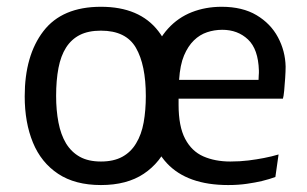

<svg xmlns="http://www.w3.org/2000/svg" viewBox="-20 -529 891 558"><path d="M273.4 8.8Q198.2 8.8 148.9 -23.9Q99.6 -56.6 75.7 -114.7Q51.8 -172.9 51.8 -249Q51.8 -367.7 106.2 -438.5Q160.6 -509.3 273.4 -509.3Q385.7 -509.3 440.2 -438.5Q494.6 -367.7 494.6 -249Q494.6 -172.9 470.7 -114.7Q446.8 -56.6 397.7 -23.9Q348.6 8.8 273.4 8.8ZM273.4 -59.6Q310.1 -59.6 335.2 -73.2Q360.4 -86.9 375.5 -112.3Q391.1 -137.7 397.5 -173.1Q403.8 -208.5 403.8 -250Q403.8 -340.3 375 -390.1Q346.2 -439.9 273.4 -439.9Q236.8 -439.9 212.2 -427.5Q187.5 -415 171.9 -390.6Q156.7 -366.7 149.9 -331.3Q143.1 -295.9 143.1 -250Q143.1 -208.5 149.9 -173.1Q156.7 -137.7 171.9 -112.3Q187.5 -86.9 212.2 -73.2Q236.8 -59.6 273.4 -59.6ZM780.3 -14.6Q763.2 -8.3 741.2 -2.9Q722.7 1.5 697.8 5.1Q672.9 8.8 643.1 8.8Q405.8 8.8 405.8 -244.6Q405.8 -315.4 422.4 -364.5Q439 -413.6 468.3 -445.8Q497.6 -478 537.6 -493.7Q577.6 -509.3 624 -509.3Q684.6 -509.3 725.6 -484.9Q766.6 -460.4 787.8 -420.7Q809.1 -380.9 810.1 -335.4Q810.1 -322.3 808.8 -302.5Q807.6 -282.7 805.9 -265.4Q804.2 -248 802.2 -242.2H499V-224.6Q499 -161.6 518.1 -125.5Q537.1 -89.4 571 -74.5Q605 -59.6 649.4 -59.6Q677.2 -59.6 702.4 -62.7Q727.5 -65.9 747.1 -69.8Q770 -74.2 789.6 -80.1ZM626 -442.4Q603 -442.4 581.8 -435.3Q560.5 -428.2 543.5 -411.6Q526.4 -395 514.9 -367.9Q503.4 -340.8 500.5 -296.9H731.4Q731.4 -306.2 731.9 -309.1Q732.4 -311.5 732.4 -316.9V-324.2Q730.5 -386.2 700.7 -414.3Q670.9 -442.4 626 -442.4Z"/></svg>

Font: Mako
Style: Regular
Weight: 400
Designer: vernon adams
Foundry: vernon adams
Version: Version 1.100; ttfautohint (v1.8.4.7-5d5b);gftools[0.9.33]